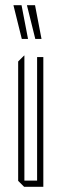

<svg xmlns="http://www.w3.org/2000/svg" viewBox="-20 -720 237 740"><path d="M73 0 50 -23V-483L73 -506H74V-24H123V-500H147V0ZM64 -570 32 -699V-700H63L88 -570ZM116 -570 84 -699V-700H115L140 -570Z"/></svg>

Font: Foldit Thin Thin
Style: Regular
Weight: 250
Version: Version 1.003